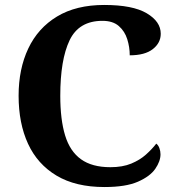

<svg xmlns="http://www.w3.org/2000/svg" viewBox="-20 -744 708 774"><path d="M401 10Q285 10 208 -36Q131 -82 93 -164.5Q55 -247 55 -358Q55 -466 94 -548.5Q133 -631 210 -677.5Q287 -724 400 -724Q515 -724 571.5 -690.5Q628 -657 628 -608Q628 -571 596 -546Q564 -521 503 -521Q503 -554 493 -586Q483 -618 459 -639Q435 -660 393 -660Q298 -660 260.5 -581.5Q223 -503 223 -358Q223 -262 242.5 -198Q262 -134 306.5 -102Q351 -70 425 -70Q474 -70 509 -84.5Q544 -99 568.5 -121Q593 -143 610 -165Q618 -159 622.5 -147Q627 -135 627 -122Q627 -94 606 -63.5Q585 -33 536 -11.5Q487 10 401 10Z"/></svg>

Font: Noto Naskh Arabic
Style: Bold
Weight: 700
Designer: Monotype Design Team, David Williams, Mohamad Dakak and Nizar Qandah
Foundry: Monotype Imaging Inc.
Version: Version 2.016